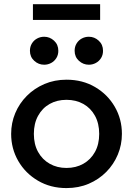

<svg xmlns="http://www.w3.org/2000/svg" viewBox="-20 -896 644 930"><path d="M302 15Q224.5 15 163.8 -20.8Q103 -56.5 68.5 -116.2Q34 -176 34 -247.5Q34 -300.5 53.8 -347.8Q73.5 -395 109.8 -431.5Q146 -468 195 -489Q244 -510 302 -510Q380 -510 440.8 -474.2Q501.5 -438.5 536 -378.8Q570.5 -319 570.5 -247.5Q570.5 -195 550.8 -147.5Q531 -100 495 -63.5Q459 -27 410 -6Q361 15 302 15ZM302 -82.5Q348 -82.5 383.8 -102.8Q419.5 -123 440 -160Q460.5 -197 460.5 -247.5Q460.5 -298 440 -335.2Q419.5 -372.5 383.8 -392.5Q348 -412.5 302 -412.5Q256 -412.5 220.5 -392.5Q185 -372.5 164.5 -335.2Q144 -298 144 -247.5Q144 -197 164.5 -160Q185 -123 220.8 -102.8Q256.5 -82.5 302 -82.5ZM194 -582.5Q166.5 -582.5 145.8 -601.5Q125 -620.5 125 -650Q125 -670 134.5 -685.5Q144 -701 159.8 -709.5Q175.5 -718 194 -718Q221 -718 241.8 -699Q262.5 -680 262.5 -650Q262.5 -630 253 -614.8Q243.5 -599.5 227.8 -591Q212 -582.5 194 -582.5ZM410.5 -582.5Q383 -582.5 362.2 -601.5Q341.5 -620.5 341.5 -650Q341.5 -670 351 -685.5Q360.5 -701 376.2 -709.5Q392 -718 410.5 -718Q437.5 -718 458.2 -699Q479 -680 479 -650Q479 -630 469.5 -614.8Q460 -599.5 444.2 -591Q428.5 -582.5 410.5 -582.5ZM139.5 -799.5V-875.5H465V-799.5Z"/></svg>

Font: Geologica EX
Style: Regular
Weight: 400
Designer: Sindre Bremnes, Frode Helland
Foundry: Monokrom Skriftforlag AS
Version: Version 1.010;gftools[0.9.28]